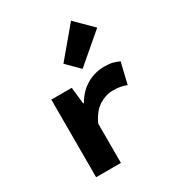

<svg xmlns="http://www.w3.org/2000/svg" viewBox="-193 -945 986 1067"><g transform="rotate(-30 300.0 -411.5)"><path d="M110 0V-498H241L253 -391H257Q293 -452 345 -481Q397 -510 455 -510Q489 -510 509 -504.5Q529 -499 550 -490L518 -356Q496 -364 477 -367.5Q458 -371 431 -371Q386 -371 343 -344.5Q300 -318 269 -253V0ZM346 -559 268 -637 424 -823 531 -717Z"/></g></svg>

Font: Source Code Pro ExtraLight ExtraBold
Style: Regular
Weight: 800
Monospace: yes
Version: Version 1.018;hotconv 1.0.116;makeotfexe 2.5.65601